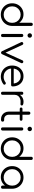

<svg xmlns="http://www.w3.org/2000/svg" viewBox="1925 -2746 826 4716"><g transform="rotate(90 2338.0 -388.0)"><path d="M339 5Q260 5 197 -31.5Q134 -68 97.5 -131Q61 -194 61 -274Q61 -353 96.5 -416Q132 -479 193 -515.5Q254 -552 331 -552Q398 -552 452 -523.5Q506 -495 539 -448V-742Q539 -760 550 -770.5Q561 -781 578 -781Q595 -781 606 -770.5Q617 -760 617 -742V-270Q615 -192 578.5 -129.5Q542 -67 479.5 -31Q417 5 339 5ZM339 -65Q397 -65 442.5 -92.5Q488 -120 514.5 -167Q541 -214 541 -274Q541 -333 514.5 -380.5Q488 -428 442.5 -455Q397 -482 339 -482Q282 -482 236 -455Q190 -428 163 -380.5Q136 -333 136 -274Q136 -214 163 -167Q190 -120 236 -92.5Q282 -65 339 -65Z M852 0Q834 0 823.5 -10.5Q813 -21 813 -39V-508Q813 -526 823.5 -536.5Q834 -547 852 -547Q869 -547 879.5 -536.5Q890 -526 890 -508V-39Q890 -21 879.5 -10.5Q869 0 852 0ZM851 -651Q829 -651 813 -667Q797 -683 797 -706Q797 -731 813.5 -745.5Q830 -760 852 -760Q873 -760 889.5 -745.5Q906 -731 906 -706Q906 -683 890 -667Q874 -651 851 -651Z M1273 0Q1249 0 1237 -26L1015 -497Q1009 -510 1014 -523Q1019 -536 1034 -543Q1048 -550 1061 -545Q1074 -540 1081 -527L1294 -66H1253L1463 -527Q1469 -541 1483.5 -545.5Q1498 -550 1512 -544Q1526 -537 1531 -523.5Q1536 -510 1530 -498L1311 -26Q1299 0 1273 0Z M1867 5Q1786 5 1723.5 -30.5Q1661 -66 1625.5 -129Q1590 -192 1590 -273Q1590 -355 1623.5 -417.5Q1657 -480 1716 -516Q1775 -552 1852 -552Q1928 -552 1984.5 -517.5Q2041 -483 2072 -422Q2103 -361 2103 -283Q2103 -267 2093 -257.5Q2083 -248 2067 -248H1642V-312H2075L2032 -281Q2033 -339 2011 -385Q1989 -431 1948.5 -457Q1908 -483 1852 -483Q1795 -483 1752 -456Q1709 -429 1685.5 -381.5Q1662 -334 1662 -273Q1662 -212 1688.5 -165Q1715 -118 1761 -91Q1807 -64 1867 -64Q1903 -64 1939.5 -76.5Q1976 -89 1998 -108Q2009 -117 2023 -117.5Q2037 -118 2047 -110Q2060 -98 2060.5 -84Q2061 -70 2049 -60Q2016 -32 1965 -13.5Q1914 5 1867 5Z M2265 -337Q2268 -399 2297.5 -448Q2327 -497 2374.5 -525Q2422 -553 2480 -553Q2526 -553 2551 -540Q2576 -527 2570 -502Q2566 -487 2556.5 -482Q2547 -477 2533.5 -478Q2520 -479 2503 -480Q2447 -485 2403.5 -468.5Q2360 -452 2334.5 -418Q2309 -384 2309 -337ZM2271 0Q2253 0 2243 -10Q2233 -20 2233 -38V-509Q2233 -527 2243 -537Q2253 -547 2271 -547Q2289 -547 2299 -537Q2309 -527 2309 -509V-38Q2309 -20 2299 -10Q2289 0 2271 0Z M2905 0Q2852 0 2810.5 -25Q2769 -50 2745 -93.5Q2721 -137 2721 -193V-682Q2721 -699 2731.5 -710Q2742 -721 2759 -721Q2776 -721 2787 -710Q2798 -699 2798 -682V-193Q2798 -142 2828 -109.5Q2858 -77 2905 -77H2932Q2948 -77 2958 -66Q2968 -55 2968 -38Q2968 -21 2956 -10.5Q2944 0 2926 0ZM2656 -460Q2641 -460 2631 -469.5Q2621 -479 2621 -493Q2621 -508 2631 -517.5Q2641 -527 2656 -527H2911Q2926 -527 2936 -517.5Q2946 -508 2946 -493Q2946 -479 2936 -469.5Q2926 -460 2911 -460Z M3148 0Q3130 0 3119.5 -10.5Q3109 -21 3109 -39V-508Q3109 -526 3119.5 -536.5Q3130 -547 3148 -547Q3165 -547 3175.5 -536.5Q3186 -526 3186 -508V-39Q3186 -21 3175.5 -10.5Q3165 0 3148 0ZM3147 -651Q3125 -651 3109 -667Q3093 -683 3093 -706Q3093 -731 3109.5 -745.5Q3126 -760 3148 -760Q3169 -760 3185.5 -745.5Q3202 -731 3202 -706Q3202 -683 3186 -667Q3170 -651 3147 -651Z M3631 5Q3552 5 3489 -31.5Q3426 -68 3389.5 -131Q3353 -194 3353 -274Q3353 -353 3388.5 -416Q3424 -479 3485 -515.5Q3546 -552 3623 -552Q3690 -552 3744 -523.5Q3798 -495 3831 -448V-742Q3831 -760 3842 -770.5Q3853 -781 3870 -781Q3887 -781 3898 -770.5Q3909 -760 3909 -742V-270Q3907 -192 3870.5 -129.5Q3834 -67 3771.5 -31Q3709 5 3631 5ZM3631 -65Q3689 -65 3734.5 -92.5Q3780 -120 3806.5 -167Q3833 -214 3833 -274Q3833 -333 3806.5 -380.5Q3780 -428 3734.5 -455Q3689 -482 3631 -482Q3574 -482 3528 -455Q3482 -428 3455 -380.5Q3428 -333 3428 -274Q3428 -214 3455 -167Q3482 -120 3528 -92.5Q3574 -65 3631 -65Z M4330 5Q4253 5 4192 -31.5Q4131 -68 4095.5 -131Q4060 -194 4060 -273Q4060 -353 4096.5 -416Q4133 -479 4196 -515.5Q4259 -552 4338 -552Q4417 -552 4479.5 -515.5Q4542 -479 4578.5 -416Q4615 -353 4616 -273L4585 -249Q4585 -177 4551.5 -119.5Q4518 -62 4460.5 -28.5Q4403 5 4330 5ZM4338 -65Q4396 -65 4441.5 -92Q4487 -119 4513.5 -166.5Q4540 -214 4540 -273Q4540 -333 4513.5 -380Q4487 -427 4441.5 -454.5Q4396 -482 4338 -482Q4281 -482 4235 -454.5Q4189 -427 4162 -380Q4135 -333 4135 -273Q4135 -214 4162 -166.5Q4189 -119 4235 -92Q4281 -65 4338 -65ZM4577 0Q4560 0 4549 -10.5Q4538 -21 4538 -38V-209L4557 -288L4616 -273V-38Q4616 -21 4605 -10.5Q4594 0 4577 0Z"/></g></svg>

Font: Comfortaa
Style: Regular
Weight: 400
Designer: Johan Aakerlund
Foundry: Johan Aakerlund
Version: Version 3.104; ttfautohint (v1.8.1.43-b0c9)